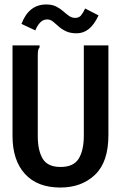

<svg xmlns="http://www.w3.org/2000/svg" viewBox="-20 -826 540 859"><path d="M250 13Q147 13 91.5 -48Q36 -109 36 -218V-623H157V-614Q152 -608 150.5 -600.5Q149 -593 149 -577V-217Q149 -153 171 -116Q193 -79 251 -79Q309 -79 332 -116Q355 -153 355 -220V-623H465V-221Q465 -101 405 -44Q345 13 250 13ZM361 -788 421 -757Q401 -715 377 -696Q353 -677 323 -677Q294 -677 274.5 -686.5Q255 -696 242 -708Q229 -720 217 -729.5Q205 -739 191 -739Q174 -739 161 -726.5Q148 -714 138 -690L76 -719Q109 -806 187 -806Q213 -806 231 -797Q249 -788 262.5 -776Q276 -764 288.5 -755Q301 -746 316 -746Q333 -746 342 -756.5Q351 -767 361 -788Z"/></svg>

Font: Ligconsolata
Style: Bold
Weight: 700
Monospace: yes
Designer: Raph Levien, Cyreal, Brenton Simpson
Foundry: Raph Levien, Cyreal, Google
Version: Version 3.001; ttfautohint (v1.8.2.53-6de2)